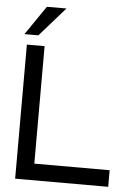

<svg xmlns="http://www.w3.org/2000/svg" viewBox="-57 -884 651 928"><g transform="rotate(5 268.0 -420.5)"><path d="M227.5 -841 103.5 -700H36L132.5 -841ZM503.5 0H52V-650.5H138V-80.5H503.5Z"/></g></svg>

Font: Overused Grotesk
Style: Regular
Weight: 450
Version: Version 0.004